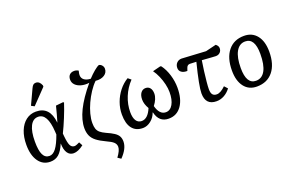

<svg xmlns="http://www.w3.org/2000/svg" viewBox="-119 -1268 3010 1971"><g transform="rotate(-20 1386.0 -283.0)"><path d="M229 14Q148 14 101 -52.5Q54 -119 54 -233Q54 -319 80 -384Q106 -449 153 -485Q200 -521 262 -521Q413 -521 431 -340H432Q443 -375 455 -420Q467 -465 478 -508L556 -516L567 -511Q544 -440 511 -359.5Q478 -279 446 -214L449 -182Q456 -109 471 -80.5Q486 -52 517 -52Q525 -52 542 -58.5Q559 -65 572 -72L593 -33Q532 14 483 14Q440 14 416 -22Q392 -58 391 -125H390Q359 -51 321.5 -18.5Q284 14 229 14ZM240 -45Q279 -45 312.5 -89Q346 -133 380 -228L378 -261Q366 -463 265 -463Q209 -463 178.5 -403.5Q148 -344 148 -234Q148 -137 170.5 -91Q193 -45 240 -45ZM270 -576 236 -594 312 -757Q323 -781 334 -790.5Q345 -800 363 -800Q403 -800 423 -749V-735Z M922 234 887 210Q934 147 934 108Q934 79 912.5 58Q891 37 835 12Q775 -16 739 -44Q703 -72 687.5 -107.5Q672 -143 672 -190Q672 -277 723 -381.5Q774 -486 879 -611Q830 -605 790.5 -616Q751 -627 728 -651Q705 -675 705 -708Q705 -742 723.5 -760.5Q742 -779 774 -779Q799 -779 820 -766Q815 -745 813.5 -736.5Q812 -728 812 -719Q812 -686 837 -666.5Q862 -647 908 -645Q944 -684 979 -713Q1014 -742 1034 -749Q1053 -746 1066.5 -729.5Q1080 -713 1080 -693Q1080 -650 1042.5 -626Q1005 -602 947 -608Q910 -572 877.5 -522.5Q845 -473 820 -418.5Q795 -364 781 -310.5Q767 -257 767 -212Q767 -174 775.5 -148.5Q784 -123 805.5 -105Q827 -87 864 -70Q917 -47 947.5 -26.5Q978 -6 990.5 18Q1003 42 1003 74Q1003 151 922 234Z M1240 14Q1163 14 1122.5 -38Q1082 -90 1082 -190Q1082 -257 1105 -320.5Q1128 -384 1169.5 -436.5Q1211 -489 1265 -521L1298 -494Q1237 -430 1204 -349Q1171 -268 1171 -184Q1171 -123 1192 -90.5Q1213 -58 1252 -58Q1320 -58 1362 -160Q1330 -214 1330 -263Q1330 -309 1350 -336Q1370 -363 1403 -363Q1434 -363 1451.5 -340.5Q1469 -318 1469 -279Q1469 -251 1456 -220Q1443 -189 1420 -160Q1447 -58 1516 -58Q1564 -58 1592.5 -107.5Q1621 -157 1621 -240Q1621 -281 1610 -328Q1599 -375 1579.5 -420Q1560 -465 1535 -499L1622 -521L1633 -516Q1671 -464 1692 -394.5Q1713 -325 1713 -255Q1713 -131 1662 -58.5Q1611 14 1522 14Q1416 14 1389 -102H1386Q1369 -52 1327.5 -19Q1286 14 1240 14Z M2044 14Q1924 14 1924 -115Q1924 -193 1986 -438Q1947 -441 1916 -441Q1888 -441 1878 -412L1867 -381Q1827 -380 1803.5 -397Q1780 -414 1780 -444Q1780 -478 1801 -499.5Q1822 -521 1854 -521L2117 -506L2232 -534Q2259 -513 2259 -488Q2259 -460 2241 -442Q2223 -424 2194 -424Q2183 -424 2150 -426.5Q2117 -429 2044 -434Q2035 -381 2027.5 -321Q2020 -261 2015 -209.5Q2010 -158 2010 -129Q2010 -89 2024.5 -70.5Q2039 -52 2070 -52Q2112 -52 2166 -105L2198 -70Q2168 -30 2128 -8Q2088 14 2044 14Z M2485 14Q2397 14 2347.5 -50.5Q2298 -115 2298 -227Q2298 -365 2361 -443Q2424 -521 2535 -521Q2624 -521 2674.5 -457Q2725 -393 2725 -280Q2725 -142 2661.5 -64Q2598 14 2485 14ZM2496 -45Q2562 -45 2596.5 -108Q2631 -171 2631 -291Q2631 -463 2527 -463Q2463 -463 2427.5 -400Q2392 -337 2392 -221Q2392 -45 2496 -45Z"/></g></svg>

Font: Literata 12pt
Style: Italic
Weight: 400
Italic angle: -2°
Designer: Latin by Veronika Burian and Jose Scaglione. Greek by Irene Vlachou. Cyrillic by Vera Evstafieva
Foundry: TypeTogether
Version: Version 3.002